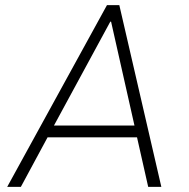

<svg xmlns="http://www.w3.org/2000/svg" viewBox="-20 -725 734 745"><path d="M8 0 395 -705H443L606 0H555L509 -204L537 -192H142L171 -204L61 0ZM408 -641 184 -228 166 -238H529L504 -228L411 -641Z"/></svg>

Font: Nunito Sans 7pt SemiCondensed ExtraLight
Style: Italic
Weight: 250
Width: 4
Italic angle: -9°
Designer: Vernon Adams
Foundry: Vernon Adams
Version: Version 3.101;gftools[0.9.27]